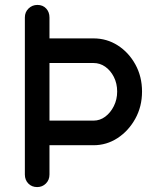

<svg xmlns="http://www.w3.org/2000/svg" viewBox="-20 -760 638 780"><path d="M181 -51Q181 -29 166.5 -14.5Q152 0 131 0Q109 0 95 -14.5Q81 -29 81 -51V-689Q81 -711 96 -725.5Q111 -740 132 -740Q154 -740 167.5 -725.5Q181 -711 181 -689ZM170 -270H360Q386 -270 407.5 -286Q429 -302 442.5 -329Q456 -356 456 -388Q456 -421 442.5 -447.5Q429 -474 407.5 -489Q386 -504 360 -504H169L129 -604H360Q414 -604 458.5 -575.5Q503 -547 530 -498Q557 -449 557 -388Q557 -327 529.5 -277.5Q502 -228 457.5 -199Q413 -170 360 -170H125Z"/></svg>

Font: Quicksand SemiBold
Style: Regular
Weight: 600
Designer: Andrew Paglinawan
Foundry: Andrew Paglinawan
Version: Version 3.004